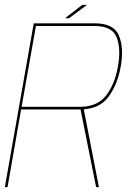

<svg xmlns="http://www.w3.org/2000/svg" viewBox="-29 -771 542 791"><path d="M-9 0H2L58 -320H299.5Q379 -320 417.2 -371.2Q455.5 -422.5 468.5 -497.5Q482 -572.5 461.2 -623.8Q440.5 -675 361 -675H110ZM367 0H378.5L314.5 -329.5L302 -324ZM60 -331 119 -664H359.5Q433 -664 451.5 -617.2Q470 -570.5 457 -497.5Q444.5 -425 408.5 -378Q372.5 -331 300.5 -331ZM239 -696H255.5L329.5 -751H310Z"/></svg>

Font: Anybody Thin Thin
Style: Italic
Weight: 250
Italic angle: -10°
Version: Version 1.113;gftools[0.9.25]